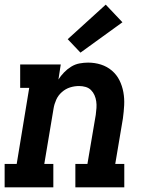

<svg xmlns="http://www.w3.org/2000/svg" viewBox="-24 -808 644 828"><path d="M-4 0V-101H48L102 -429H63V-530H238L228 -465Q238 -481 252 -495.5Q266 -510 283 -520.5Q300 -531 319 -534.5Q338 -538 356 -538Q385 -538 411.5 -529.5Q438 -521 458.5 -503.5Q479 -486 491 -462Q503 -438 508 -410.5Q513 -383 511.5 -354.5Q510 -326 506 -297L473 -101H512V0H301V-101H353L389 -313Q391 -328 392 -342.5Q393 -357 391 -371Q389 -385 383.5 -397.5Q378 -410 368.5 -419.5Q359 -429 345.5 -433Q332 -437 317 -437Q297 -437 278 -431Q259 -425 243 -411Q227 -397 218.5 -378Q210 -359 207 -340L167 -101H206V0ZM323 -581 268 -639 432 -788 504 -712Z"/></svg>

Font: Iosevka Slab Extended Oblique
Style: Bold
Weight: 700
Width: 7
Italic angle: -9°
Monospace: yes
Designer: Belleve Invis
Foundry: Belleve Invis
Version: Version 11.1.1; ttfautohint (v1.8.3)